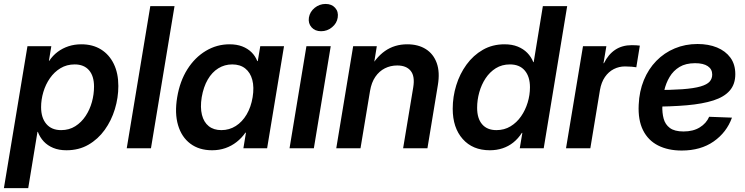

<svg xmlns="http://www.w3.org/2000/svg" viewBox="-40 -759 3816 983"><path d="M-20 204.1 100.6 -522.5H222.7L210.4 -447.3H211.9Q230 -474.6 255.1 -493.4Q280.3 -512.2 310.8 -522.2Q341.3 -532.2 376.5 -532.2Q434.6 -532.2 477.1 -505.9Q519.5 -479.5 542.7 -431.6Q565.9 -383.8 565.9 -318.8Q565.9 -258.8 548.1 -200.2Q530.3 -141.6 496.1 -94Q461.9 -46.4 412.8 -18.1Q363.8 10.3 300.3 10.3Q261.7 10.3 232.7 -1.7Q203.6 -13.7 183.8 -34.9Q164.1 -56.2 153.8 -84H151.9L104.5 204.1ZM272.9 -92.8Q314 -92.8 345.5 -112.8Q377 -132.8 398.4 -165.3Q419.9 -197.8 430.7 -237.1Q441.4 -276.4 441.4 -315.4Q441.4 -370.1 415.5 -399.7Q389.6 -429.2 342.3 -429.2Q301.8 -429.2 269.8 -409.9Q237.8 -390.6 215.6 -358.6Q193.4 -326.7 181.9 -287.8Q170.4 -249 170.4 -210.4Q170.4 -155.8 197.3 -124.3Q224.1 -92.8 272.9 -92.8Z M853.5 -727.5 732.9 0H608.9L729.5 -727.5Z M1045.9 10.3Q979.5 10.3 934.6 -23.4Q889.6 -57.1 871.6 -118.2Q853.5 -179.2 867.2 -261.2Q880.9 -343.3 919.2 -404.1Q957.5 -464.8 1013.7 -498.5Q1069.8 -532.2 1135.3 -532.2Q1171.9 -532.2 1200 -521.5Q1228 -510.7 1247.6 -491.5Q1267.1 -472.2 1277.3 -446.3H1279.8L1292.5 -522.5H1414.1L1327.6 0H1206.1L1219.2 -79.6H1216.3Q1197.3 -52.2 1171.4 -32Q1145.5 -11.7 1114 -0.7Q1082.5 10.3 1045.9 10.3ZM1093.3 -92.8Q1133.8 -92.8 1167 -113.8Q1200.2 -134.8 1222.7 -172.9Q1245.1 -210.9 1253.4 -261.2Q1261.7 -312.5 1251.7 -350.1Q1241.7 -387.7 1215.6 -408.4Q1189.5 -429.2 1148.9 -429.2Q1109.9 -429.2 1077.6 -409.2Q1045.4 -389.2 1023.7 -351.8Q1002 -314.5 992.7 -261.2Q984.4 -209 993.9 -171.1Q1003.4 -133.3 1028.8 -113Q1054.2 -92.8 1093.3 -92.8Z M1442.4 0 1528.8 -522.5H1653.3L1566.9 0ZM1604 -599.1Q1572.8 -599.1 1554.9 -619.4Q1537.1 -639.6 1541.5 -668.9Q1546.4 -698.7 1571 -718.8Q1595.7 -738.8 1627 -738.8Q1658.2 -738.8 1676 -718.8Q1693.8 -698.7 1689 -668.9Q1684.6 -639.6 1659.9 -619.4Q1635.3 -599.1 1604 -599.1Z M1854.5 -293.5 1805.7 0H1681.6L1768.1 -522.5H1889.2L1867.7 -390.1L1846.2 -394Q1881.8 -463.4 1930.9 -497.8Q1980 -532.2 2044.9 -532.2Q2101.1 -532.2 2140.1 -507.6Q2179.2 -482.9 2196 -436.3Q2212.9 -389.6 2201.7 -323.2L2148.4 0H2023.9L2075.7 -312Q2085 -368.7 2062.7 -396.2Q2040.5 -423.8 1993.7 -423.8Q1959.5 -423.8 1930.4 -409.2Q1901.4 -394.5 1881.6 -365.7Q1861.8 -336.9 1854.5 -293.5Z M2467.8 10.3Q2379.9 10.3 2328.9 -47.4Q2277.8 -105 2277.8 -202.1Q2277.8 -263.7 2295.9 -322.3Q2314 -380.9 2348.4 -428.2Q2382.8 -475.6 2431.9 -503.9Q2481 -532.2 2543 -532.2Q2581.5 -532.2 2610.6 -520.5Q2639.6 -508.8 2659.7 -488.3Q2679.7 -467.8 2690.4 -440.9H2692.4L2739.3 -727.5H2863.8L2743.7 0H2621.1L2634.3 -78.6H2631.8Q2612.8 -49.3 2588.1 -29.5Q2563.5 -9.8 2533.2 0.2Q2502.9 10.3 2467.8 10.3ZM2501.5 -92.8Q2542 -92.8 2573.7 -112.1Q2605.5 -131.3 2627.7 -163.3Q2649.9 -195.3 2661.6 -234.1Q2673.3 -272.9 2673.3 -312Q2673.3 -366.7 2646.7 -397.9Q2620.1 -429.2 2570.8 -429.2Q2529.8 -429.2 2498.5 -409.7Q2467.3 -390.1 2446 -357.9Q2424.8 -325.7 2413.8 -286.4Q2402.8 -247.1 2402.8 -207Q2402.8 -152.3 2428.5 -122.6Q2454.1 -92.8 2501.5 -92.8Z M2857.9 0 2944.8 -522.5H3064.5L3049.8 -435.5H3052.2Q3074.2 -480.5 3109.9 -504.2Q3145.5 -527.8 3194.8 -527.8Q3207 -527.8 3217.8 -527.1Q3228.5 -526.4 3235.8 -525.4L3217.8 -414.6Q3210.4 -416 3194.1 -417.5Q3177.7 -418.9 3159.7 -418.9Q3129.4 -418.9 3102.5 -405.3Q3075.7 -391.6 3057.1 -364.7Q3038.6 -337.9 3031.7 -298.3L2982.4 0Z M3450.2 11.7Q3380.4 11.7 3329.3 -14.2Q3278.3 -40 3252.2 -92.3Q3226.1 -144.5 3230 -222.7Q3232.9 -291.5 3256.3 -348.6Q3279.8 -405.8 3320.3 -447.3Q3360.8 -488.8 3414.6 -511.2Q3468.3 -533.7 3531.2 -533.7Q3587.4 -533.7 3630.9 -515.9Q3674.3 -498 3699.5 -463.9Q3724.6 -429.7 3724.6 -379.4Q3724.6 -328.1 3696.3 -295.4Q3668 -262.7 3612.8 -244.9Q3557.6 -227.1 3476.3 -220Q3395 -212.9 3288.6 -212.9L3302.7 -297.9Q3394.5 -297.9 3453.9 -302.2Q3513.2 -306.6 3546.6 -316.4Q3580.1 -326.2 3593.3 -341.3Q3606.4 -356.4 3606.4 -377.4Q3606.4 -404.8 3583.7 -420.2Q3561 -435.5 3518.6 -435.5Q3470.7 -435.5 3439 -416.3Q3407.2 -397 3388.2 -365Q3369.1 -333 3360.6 -294.7Q3352.1 -256.3 3351.1 -218.3Q3349.6 -181.6 3357.7 -151.6Q3365.7 -121.6 3389.6 -103.8Q3413.6 -85.9 3459.5 -85.9Q3508.8 -85.9 3542.5 -106.7Q3576.2 -127.4 3590.8 -161.1L3707.5 -156.7Q3680.2 -81.1 3613.8 -34.7Q3547.4 11.7 3450.2 11.7Z"/></svg>

Font: Inter 28pt SemiBold
Style: Italic
Weight: 600
Italic angle: -9.3988°
Designer: Rasmus Andersson
Foundry: rsms
Version: Version 4.001;git-66647c0bb